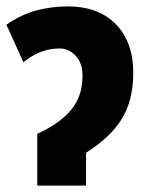

<svg xmlns="http://www.w3.org/2000/svg" viewBox="-20 -578 465 598"><path d="M190 -558Q257 -558 302.5 -532Q348 -506 371.5 -460Q395 -414 395 -352Q395 -297 380.5 -253.5Q366 -210 334 -173.5Q302 -137 248 -102V0H96V-161Q139 -181 166 -202Q193 -223 208.5 -245Q224 -267 230.5 -291.5Q237 -316 237 -342Q237 -382 215.5 -404.5Q194 -427 166 -427Q145 -427 125.5 -422Q106 -417 88 -407.5Q70 -398 53 -384L0 -501Q46 -533 93.5 -545.5Q141 -558 190 -558Z"/></svg>

Font: Noto Sans Display Condensed ExtraBold
Style: Regular
Weight: 800
Width: 3
Designer: Monotype Design Team
Foundry: Monotype Imaging Inc.
Version: Version 2.003